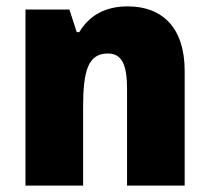

<svg xmlns="http://www.w3.org/2000/svg" viewBox="-20 -583 658 603"><path d="M381 -563C310 -563 260 -534 229 -482H221L198 -553H60V0H241V-246C241 -362 257 -415 319 -415C364 -415 379 -377 379 -304V0H560V-360C560 -497 489 -563 381 -563Z"/></svg>

Font: Noto Sans Devanagari SemiCondensed Black
Style: Regular
Weight: 900
Width: 4
Designer: Jelle Bosma - Monotype Design Team
Foundry: Monotype Imaging Inc.
Version: Version 2.004